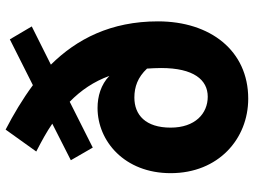

<svg xmlns="http://www.w3.org/2000/svg" viewBox="-130 -759 903 683"><g transform="rotate(-90 321.5 -417.5)"><path d="M209 -262C209 -351 254 -391 316 -391C354 -391 388 -379 419 -346C420 -330 421 -313 421 -296C421 -180 379 -130 319 -130C259 -130 209 -175 209 -262ZM312 14C483 14 587 -121 587 -307C587 -475 524 -596 433 -688L569 -756L523 -834L360 -752C310 -789 256 -821 202 -849L124 -740C161 -721 194 -703 223 -683L93 -617L138 -539L301 -621C342 -581 373 -535 393 -480C362 -510 320 -522 279 -522C161 -522 47 -426 47 -262C47 -92 169 14 312 14Z"/></g></svg>

Font: Source Han Sans HK Heavy
Style: Regular
Weight: 900
Designer: Ryoko NISHIZUKA 西塚涼子 (kana, bopomofo & ideographs); Paul D. Hunt (Latin, Greek & Cyrillic); Sandoll Communications 산돌커뮤니
Foundry: Adobe
Version: Version 2.000;hotconv 1.0.107;makeotfexe 2.5.65593